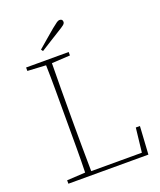

<svg xmlns="http://www.w3.org/2000/svg" viewBox="-156 -955 875 1051"><g transform="rotate(-20 282.0 -429.5)"><path d="M58 -657V-677H306V-657L199 -651Q198 -581 197.5 -504Q197 -427 197 -329V-289Q197 -231 197.5 -162Q198 -93 199 -22H494L510 -163H534L524 0H58V-20L165 -26Q167 -97 167 -168Q167 -239 167 -310V-367Q167 -438 167 -509.5Q167 -581 165 -651ZM168 -741Q195 -764 221.5 -787Q248 -810 271 -829Q292 -846 301.5 -852.5Q311 -859 318 -859Q336 -859 336 -842Q336 -833 326 -825Q316 -817 291 -802Q263 -785 234 -766.5Q205 -748 176 -730Z"/></g></svg>

Font: Source Serif Pro ExtraLight
Style: Regular
Weight: 200
Designer: Frank Grießhammer
Foundry: Adobe Systems Incorporated
Version: Version 3.001;hotconv 1.0.111;makeotfexe 2.5.65597